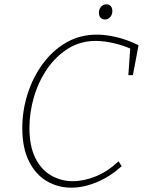

<svg xmlns="http://www.w3.org/2000/svg" viewBox="-20 -860 669 887"><path d="M310 7Q248 7 196.5 -23Q145 -53 114 -114.5Q83 -176 83 -269Q83 -349 107.5 -426Q132 -503 177.5 -565Q223 -627 286 -663.5Q349 -700 428 -700Q470 -700 520 -688Q570 -676 620 -651L594 -513H573L582 -642L590 -632Q551 -650 505.5 -660.5Q460 -671 422 -671Q352 -671 295.5 -636Q239 -601 198.5 -542.5Q158 -484 137 -412.5Q116 -341 116 -269Q116 -185 143 -130.5Q170 -76 216 -49.5Q262 -23 316 -23Q368 -23 423 -45.5Q478 -68 528 -115L542 -92Q487 -43 426.5 -18Q366 7 310 7ZM465 -770Q452 -770 444.5 -778.5Q437 -787 437 -801Q437 -817 446.5 -828.5Q456 -840 472 -840Q485 -840 492 -831.5Q499 -823 499 -809Q499 -793 489.5 -781.5Q480 -770 465 -770Z"/></svg>

Font: Bitter Thin ExtraLight
Style: Italic
Weight: 250
Italic angle: -9°
Version: Version 2.002